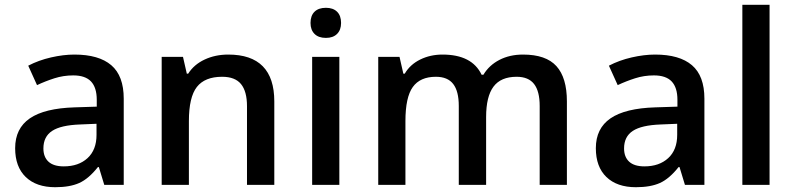

<svg xmlns="http://www.w3.org/2000/svg" viewBox="-20 -780 3349 810"><path d="M419.9 0 397 -75.2H393.1Q354 -25.9 314.5 -8.1Q274.9 9.8 212.9 9.8Q133.3 9.8 88.6 -33.2Q43.9 -76.2 43.9 -154.8Q43.9 -238.3 106 -280.8Q168 -323.2 294.9 -327.1L388.2 -330.1V-358.9Q388.2 -410.6 364 -436.3Q339.8 -461.9 289.1 -461.9Q247.6 -461.9 209.5 -449.7Q171.4 -437.5 136.2 -420.9L99.1 -502.9Q143.1 -525.9 195.3 -537.8Q247.6 -549.8 293.9 -549.8Q397 -549.8 449.5 -504.9Q502 -460 502 -363.8V0ZM249 -78.1Q311.5 -78.1 349.4 -113Q387.2 -147.9 387.2 -210.9V-257.8L317.9 -254.9Q236.8 -252 200 -227.8Q163.1 -203.6 163.1 -153.8Q163.1 -117.7 184.6 -97.9Q206.1 -78.1 249 -78.1Z M1137.2 0H1022V-332Q1022 -394.5 996.8 -425.3Q971.7 -456.1 917 -456.1Q844.2 -456.1 810.5 -413.1Q776.9 -370.1 776.9 -269V0H662.1V-540H752L768.1 -469.2H773.9Q798.3 -507.8 843.3 -528.8Q888.2 -549.8 942.9 -549.8Q1137.2 -549.8 1137.2 -352.1Z M1411.6 0H1296.9V-540H1411.6ZM1290 -683.1Q1290 -713.9 1306.9 -730.5Q1323.7 -747.1 1355 -747.1Q1385.3 -747.1 1402.1 -730.5Q1418.9 -713.9 1418.9 -683.1Q1418.9 -653.8 1402.1 -637Q1385.3 -620.1 1355 -620.1Q1323.7 -620.1 1306.9 -637Q1290 -653.8 1290 -683.1Z M2030.8 0H1915.5V-333Q1915.5 -395 1892.1 -425.5Q1868.7 -456.1 1818.8 -456.1Q1752.4 -456.1 1721.4 -412.8Q1690.4 -369.6 1690.4 -269V0H1575.7V-540H1665.5L1681.6 -469.2H1687.5Q1710 -507.8 1752.7 -528.8Q1795.4 -549.8 1846.7 -549.8Q1971.2 -549.8 2011.7 -464.8H2019.5Q2043.5 -504.9 2086.9 -527.3Q2130.4 -549.8 2186.5 -549.8Q2283.2 -549.8 2327.4 -501Q2371.6 -452.1 2371.6 -352.1V0H2256.8V-333Q2256.8 -395 2233.2 -425.5Q2209.5 -456.1 2159.7 -456.1Q2092.8 -456.1 2061.8 -414.3Q2030.8 -372.6 2030.8 -286.1Z M2869.6 0 2846.7 -75.2H2842.8Q2803.7 -25.9 2764.2 -8.1Q2724.6 9.8 2662.6 9.8Q2583 9.8 2538.3 -33.2Q2493.7 -76.2 2493.7 -154.8Q2493.7 -238.3 2555.7 -280.8Q2617.7 -323.2 2744.6 -327.1L2837.9 -330.1V-358.9Q2837.9 -410.6 2813.7 -436.3Q2789.6 -461.9 2738.8 -461.9Q2697.3 -461.9 2659.2 -449.7Q2621.1 -437.5 2585.9 -420.9L2548.8 -502.9Q2592.8 -525.9 2645 -537.8Q2697.3 -549.8 2743.7 -549.8Q2846.7 -549.8 2899.2 -504.9Q2951.7 -460 2951.7 -363.8V0ZM2698.7 -78.1Q2761.2 -78.1 2799.1 -113Q2836.9 -147.9 2836.9 -210.9V-257.8L2767.6 -254.9Q2686.5 -252 2649.7 -227.8Q2612.8 -203.6 2612.8 -153.8Q2612.8 -117.7 2634.3 -97.9Q2655.8 -78.1 2698.7 -78.1Z M3226.6 0H3111.8V-759.8H3226.6Z"/></svg>

Font: f1_4961           
Style: Regular
Weight: 600
Foundry: Ascender Corporation
Version: Version 1.10